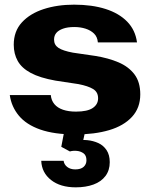

<svg xmlns="http://www.w3.org/2000/svg" viewBox="-20 -567 647 824"><path d="M303 10Q213 10 153 -11Q93 -32 61 -70.5Q29 -109 22 -159H198Q200 -136 213.5 -120Q227 -104 250.5 -96Q274 -88 306 -88Q355 -88 378 -103.5Q401 -119 401 -145Q401 -172 379.5 -185Q358 -198 317 -206L218 -221Q151 -233 112 -254Q73 -275 56 -305.5Q39 -336 39 -375Q39 -433 74 -471Q109 -509 167.5 -528Q226 -547 298 -547Q375 -547 433 -528.5Q491 -510 526 -474Q561 -438 568 -385H400Q398 -409 383.5 -423Q369 -437 347 -444Q325 -451 299 -451Q270 -451 250.5 -444Q231 -437 221.5 -425.5Q212 -414 212 -397Q212 -374 231 -361.5Q250 -349 293 -341L389 -327Q445 -318 488.5 -299.5Q532 -281 557 -248Q582 -215 582 -162Q582 -104 546.5 -65.5Q511 -27 448.5 -8.5Q386 10 303 10ZM305 237Q239 237 199 205.5Q159 174 157 123H253Q255 139 268.5 149.5Q282 160 303 160Q327 160 339 149Q351 138 351 121Q351 100 338.5 91Q326 82 309.5 80.5Q293 79 280 83L243 63L257 -10H347L335 45L305 37Q329 32 354.5 34.5Q380 37 402 47Q424 57 437.5 77.5Q451 98 451 129Q451 164 432.5 188.5Q414 213 381 225Q348 237 305 237Z"/></svg>

Font: Hubot Sans SemiExpanded
Style: Bold
Weight: 700
Width: 6
Designer: Deni Anggara
Foundry: GitHub, Inc., Subsidiary of Microsoft Corporation
Version: Version 2.000